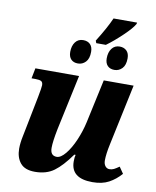

<svg xmlns="http://www.w3.org/2000/svg" viewBox="-95 -943 834 1026"><g transform="rotate(10 322.0 -430.5)"><path d="M360 -82Q360 -105 364 -118H357Q310 -52 268.5 -21.5Q227 9 165 9Q110 9 85.5 -21Q61 -51 61 -99Q61 -129 69 -167Q77 -205 78 -212L113 -389Q123 -441 123 -453Q123 -469 114 -474.5Q105 -480 82 -480H61L72 -536H309L245 -237Q231 -167 231 -133Q231 -90 266 -90Q288 -90 313.5 -121Q339 -152 360 -201Q381 -250 392 -300L443 -536H605L535 -206Q523 -151 523 -116Q523 -97 532 -85.5Q541 -74 555 -74Q568 -74 579 -79.5Q590 -85 607 -97L631 -62Q602 -29 566 -9.5Q530 10 477 10Q360 10 360 -82ZM364 -738Q414 -818 437 -871H565L563 -863Q550 -839 505.5 -796.5Q461 -754 421 -725H369ZM240 -655Q240 -688 255.5 -708.5Q271 -729 298 -729Q322 -729 336 -715Q350 -701 350 -674Q350 -637 332.5 -619Q315 -601 291 -601Q267 -601 253.5 -615Q240 -629 240 -655ZM438 -655Q438 -688 453.5 -708.5Q469 -729 496 -729Q519 -729 533.5 -715Q548 -701 548 -674Q548 -637 530.5 -619Q513 -601 489 -601Q465 -601 451.5 -615Q438 -629 438 -655Z"/></g></svg>

Font: Noto Serif NarrowExtraBold
Style: Italic
Weight: 800
Width: 4
Italic angle: -12°
Designer: Monotype Design Team
Foundry: Monotype Imaging Inc.
Version: Version 1.001